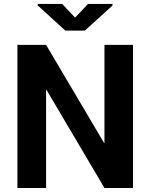

<svg xmlns="http://www.w3.org/2000/svg" viewBox="-20 -934 748 954"><path d="M641 0H499L210.5 -488.5L209 -488V0H66.5V-711H209L497.5 -223L499 -223.5V-711H641ZM401.5 -782H304.5L167.5 -907V-914.5H289L353 -846.5L417.5 -914.5H539V-906.5Z"/></svg>

Font: Roberto Sans
Style: Bold
Weight: 700
Designer: Google (font) & Cristiano Sobral (main changes)
Version: Version 1.000;October 12, 2021;FontCreator 14.0.0.2814 64-bi